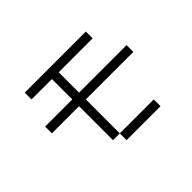

<svg xmlns="http://www.w3.org/2000/svg" viewBox="-125 -969 1250 1250"><g transform="rotate(-45 500.0 -344.0)"><path d="M750 0V-62.5H437.5V0ZM875 -375V-437.5H437.5V-625H750V-687.5H187.5V-625H375V-437.5H125V-375H375V-62.5H437.5V-375Z"/></g></svg>

Font: CalcUnifontExMono
Style: Regular
Weight: 500
Version: Version 15.0.06